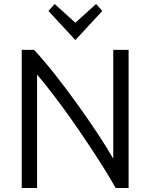

<svg xmlns="http://www.w3.org/2000/svg" viewBox="-20 -943 754 963"><path d="M89 0V-693H151Q201 -639 257 -568Q313 -497 367.5 -421Q422 -345 469.5 -273.5Q517 -202 548 -147V-693H625V0H560Q537 -42 501 -99.5Q465 -157 422 -221.5Q379 -286 333.5 -350.5Q288 -415 244.5 -471.5Q201 -528 166 -569V0ZM358 -742 223 -888 254 -923 358 -829 462 -923 493 -888Z"/></svg>

Font: Ubuntu Sans
Style: Regular
Weight: 400
Designer: Dalton Maag Ltd
Foundry: Dalton Maag Ltd
Version: Version 1.006; ttfautohint (v1.8.4.7-5d5b)